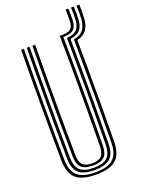

<svg xmlns="http://www.w3.org/2000/svg" viewBox="-172 -1002 794 1084"><g transform="rotate(-20 225.0 -460.5)"><path d="M211.4 7Q127.6 7 90.8 -25.7Q54.1 -58.5 53 -133.8Q52 -215.1 51.5 -297.7Q50.9 -380.3 51 -463.8Q51.1 -547.3 51.6 -631.4Q52.1 -715.5 53 -800H69.9Q69.1 -720.4 68.4 -638Q67.8 -555.7 67.8 -471.7Q67.8 -387.8 68.3 -303.1Q68.9 -218.5 69.9 -134.1Q70.7 -65.1 104 -35.8Q137.4 -6.4 211.4 -6.4Q285.1 -6.4 318.4 -35.7Q351.7 -64.9 352.5 -134.1Q353.5 -210.5 354 -287.5Q354.5 -364.5 354.5 -442.1Q354.6 -519.6 354.2 -597.4Q353.9 -675.1 353.1 -752.9Q392.5 -760 410.9 -783.2Q429.3 -806.3 431.8 -848.8Q432.6 -860.2 432.8 -874.7Q433 -889.1 432.7 -903.3Q432.5 -917.5 431.8 -927.6H448.7Q449.4 -917.6 449.6 -903.3Q449.9 -889.1 449.7 -874.3Q449.5 -859.6 448.7 -847.9Q446.1 -803 427.5 -777.7Q408.9 -752.4 370 -742.8Q371 -641.1 371.3 -539.9Q371.5 -438.6 371.2 -337.3Q370.8 -236 369.4 -133.8Q368.3 -58.5 331.6 -25.7Q294.9 7 211.4 7ZM211.4 -19.9Q145.5 -19.9 116.5 -46.5Q87.6 -73.1 86.8 -134.3Q85.8 -217.5 85.2 -300.5Q84.7 -383.5 84.7 -466.6Q84.7 -549.7 85.3 -633Q86 -716.3 86.8 -800H103.6Q102.8 -719.6 102.2 -637Q101.6 -554.4 101.6 -470.6Q101.6 -386.9 102.1 -302.7Q102.6 -218.5 103.6 -134.4Q104.4 -80 129.6 -56.8Q154.7 -33.6 211.4 -33.6Q267.8 -33.6 292.9 -56.8Q317.9 -80 318.7 -134.4Q319.9 -213.6 320.3 -293.3Q320.7 -373.1 320.8 -453.2Q320.8 -533.3 320.3 -613.7Q319.8 -694.2 319 -774.7Q360 -777.1 378.6 -795.7Q397.3 -814.3 399.4 -853.8Q400.1 -869.1 400.1 -889.6Q400 -910.2 399 -927.6H415.9Q417 -909.3 417 -887.1Q417 -865 416 -850Q413.7 -809.5 394.9 -788.7Q376.2 -767.8 336 -762.9Q336.8 -683.9 337.1 -605.5Q337.5 -527.1 337.6 -448.8Q337.7 -370.5 337.1 -292.1Q336.6 -213.6 335.6 -134.3Q334.8 -73.1 305.9 -46.5Q277 -19.9 211.4 -19.9ZM211.4 -47.1Q163.7 -47.1 142.4 -67.3Q121.1 -87.6 120.5 -134.7Q119 -245.7 118.6 -356.2Q118.2 -466.8 118.8 -577.6Q119.4 -688.4 120.5 -800H137.4Q136.6 -720.2 136 -637.7Q135.4 -555.1 135.4 -471.2Q135.4 -387.3 135.9 -302.9Q136.4 -218.5 137.4 -135Q137.9 -95.8 154.7 -78.2Q171.6 -60.5 211.4 -60.5Q251 -60.5 267.7 -78.2Q284.5 -95.8 285 -135Q286.5 -245.5 286.9 -356Q287.3 -466.4 286.8 -577.5Q286.3 -688.5 285 -800H303.9Q336.2 -800 350.5 -812.8Q364.9 -825.5 366.6 -854.6Q367.3 -868.5 367.3 -889.1Q367.3 -909.7 366.3 -927.6H383.2Q384.2 -909.8 384.2 -889.3Q384.2 -868.8 383.5 -854.1Q381.4 -818.1 363.3 -802.4Q345.1 -786.7 303.9 -786.7H301.9Q302.7 -704.5 303.3 -623.1Q303.9 -541.7 303.9 -460.5Q303.9 -379.4 303.5 -298.1Q303.1 -216.7 301.9 -134.7Q301.3 -87.2 279.9 -67.1Q258.6 -47.1 211.4 -47.1Z"/></g></svg>

Font: Big Shoulders Inline Text SC Thin
Style: Regular
Weight: 100
Designer: Patric King
Foundry: XO Type Co
Version: Version 2.002